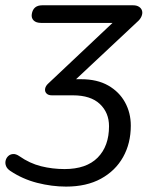

<svg xmlns="http://www.w3.org/2000/svg" viewBox="-61 -506 576 715"><path d="M185 188.9Q132.2 188.9 77.3 174.9Q22.5 160.8 -23 130.2Q-34.7 122.3 -38.6 112.1Q-42.5 101.8 -40 91.8Q-37.5 81.8 -30.2 75.1Q-22.9 68.3 -12.1 67.6Q-1.4 66.9 11.3 75.7Q49.5 102.4 91.8 113Q134.2 123.6 179.4 123.6Q260.5 123.6 302.8 80.9Q345 38.2 345 -36Q345 -86.4 310.9 -118.7Q276.7 -151 210.6 -151H132Q118.9 -151 112.1 -158Q105.3 -165.1 107 -175.5Q108.7 -186 118.9 -195.2L380.8 -442.1L379.4 -420.7H92Q73.5 -420.7 64.2 -429.9Q55 -439.2 57.4 -453.8Q62.7 -486.3 96.3 -486.3H434.7Q448.3 -486.3 457 -480.5Q465.7 -474.7 468.1 -465.5Q470.6 -456.3 465.9 -445.1Q461.3 -433.9 449.2 -423.7L196.8 -187.3L179.7 -211H241.4Q300.8 -211 342 -187.6Q383.1 -164.1 404.6 -124.9Q426.1 -85.7 426.1 -38.2Q426.1 27.8 397.4 78.9Q368.7 130.1 314.9 159.5Q261.2 188.9 185 188.9Z"/></svg>

Font: Nunito ExtraLight
Style: Italic
Weight: 200
Italic angle: -9°
Designer: Vernon Adams
Foundry: Vernon Adams
Version: Version 3.602